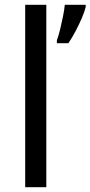

<svg xmlns="http://www.w3.org/2000/svg" viewBox="-20 -780 377 800"><path d="M173 0H85V-760H173ZM337 -751Q333 -733 321.5 -706Q310 -679 295 -650.5Q280 -622 265 -600H217V-612Q224 -631 230.5 -657.5Q237 -684 242.5 -711.5Q248 -739 250 -760H337Z"/></svg>

Font: Noto Sans Vithkuqi
Style: Regular
Weight: 400
Version: Version 1.001